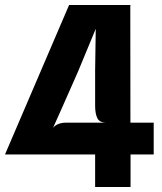

<svg xmlns="http://www.w3.org/2000/svg" viewBox="-63 -747 648 767"><path d="M317 0V-130H-43L213 -727H460L457.5 -725L458 -257H551V-130H458.5V0ZM149 -236.5Q166 -257 202 -257H362Q334.5 -257 325.8 -275Q317 -293 317 -324.5V-465.5L319.5 -632L248.5 -460.5L183 -312.5Z"/></svg>

Font: Spline Sans
Style: Bold
Weight: 700
Designer: Eben Sorkin, Mirko Velimirovic
Foundry: Sorkin Type
Version: Version 1.000; ttfautohint (v1.8.3)